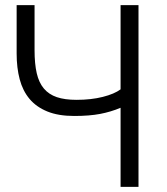

<svg xmlns="http://www.w3.org/2000/svg" viewBox="-20 -730 651 750"><path d="M451 -710H521V0H451V-309Q413 -293 371 -285Q329 -277 270 -277Q208 -277 165 -294.5Q122 -312 95.5 -343.5Q69 -375 57 -420Q45 -465 45 -521V-710H115V-534Q115 -481 123.5 -444Q132 -407 151.5 -384Q171 -361 202 -350.5Q233 -340 279 -340Q336 -340 381.5 -351.5Q427 -363 451 -381Z"/></svg>

Font: IngvarSans
Style: Regular
Weight: 400
Version: Version 1.000